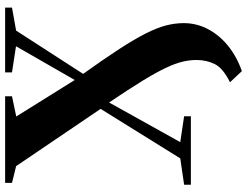

<svg xmlns="http://www.w3.org/2000/svg" viewBox="-130 -654 987 768"><g transform="rotate(-90 364.0 -269.5)"><path d="M464 204 419.5 156.5Q476 128.5 492.2 95.5Q508.5 62.5 508.5 23Q508.5 -4.5 501.8 -33.2Q495 -62 477 -100.2Q459 -138.5 425.5 -193.2Q392 -248 338.5 -327L180 -42.5L283.5 -27V0H9.5V-27L115 -42.5L313 -361L84 -699L17 -715.5V-743H363.5V-715.5L282.5 -698.5L428.5 -464.5L563.5 -699.5L459 -715.5V-743H718V-715.5L626 -699L453 -431Q513.5 -346.5 553 -285.5Q592.5 -224.5 615 -179.8Q637.5 -135 646.8 -99.2Q656 -63.5 656 -28.5Q656 22.5 632.2 68Q608.5 113.5 565.5 148.5Q522.5 183.5 464 204Z"/></g></svg>

Font: Merriweather 120pt ExtraBold
Style: Regular
Weight: 800
Version: Version 2.100